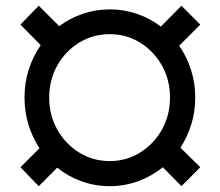

<svg xmlns="http://www.w3.org/2000/svg" viewBox="-20 -635 762 665"><path d="M360.4 9.8Q308.6 9.8 262.2 -7.1Q215.8 -23.9 178.2 -54.2L114.3 9.8L50.8 -55.7L116.7 -121.6Q92.3 -158.7 78.6 -203.1Q64.9 -247.6 64.9 -296.9Q64.9 -348.6 79.8 -394.8Q94.7 -440.9 121.1 -478.5L50.8 -549.8L114.3 -615.2L185.1 -544.4Q221.7 -571.8 266.4 -587.2Q311 -602.5 360.4 -602.5Q409.7 -602.5 454.8 -586.9Q500 -571.3 537.1 -543L608.4 -615.2L673.8 -549.8L600.6 -476.6Q626.5 -439.5 641.4 -393.8Q656.2 -348.1 656.2 -296.9Q656.2 -248 642.6 -204.1Q628.9 -160.2 605 -123.5L673.8 -55.7L608.4 9.8L543.9 -55.7Q505.9 -24.9 459 -7.6Q412.1 9.8 360.4 9.8ZM360.4 -77.1Q418 -77.1 465.3 -106.7Q512.7 -136.2 540.8 -186Q568.8 -235.8 568.8 -296.9Q568.8 -358.4 540.8 -408.2Q512.7 -458 465.3 -487.3Q418 -516.6 360.4 -516.6Q301.8 -516.6 254.2 -487.3Q206.5 -458 178.5 -408.2Q150.4 -358.4 150.4 -296.9Q150.4 -235.8 178.5 -186Q206.5 -136.2 254.2 -106.7Q301.8 -77.1 360.4 -77.1Z"/></svg>

Font: Inter Display SemiBold
Style: Regular
Weight: 600
Designer: Rasmus Andersson
Foundry: rsms
Version: Version 4.001;git-9221beed3